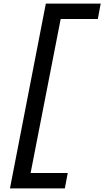

<svg xmlns="http://www.w3.org/2000/svg" viewBox="-20 -855 590 1060"><path d="M35 185 233 -835H536L520 -750H315L149 100H354L338 185Z"/></svg>

Font: Lode Dark Term
Style: Bold Italic
Weight: 700
Italic angle: -11°
Monospace: yes
Designer: Belleve Invis
Foundry: Belleve Invis
Version: Version 29.2.0